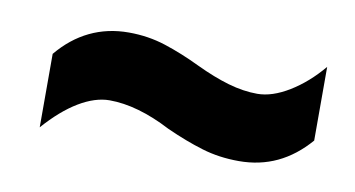

<svg xmlns="http://www.w3.org/2000/svg" viewBox="-34 -499 541 293"><g transform="rotate(10 236.5 -352.5)"><path d="M231.9 -300.8Q205.6 -314.5 181.6 -321.3Q157.7 -328.1 136.2 -328.1Q113.8 -328.1 88.6 -313Q63.5 -297.9 38.1 -269V-382.8Q59.6 -408.7 86.9 -421.9Q114.3 -435.1 147 -435.1Q177.2 -435.1 204.3 -426.3Q231.4 -417.5 259.8 -403.8Q287.6 -390.6 311 -383.8Q334.5 -377 356 -377Q378.9 -377 405.3 -393.1Q431.6 -409.2 454.1 -436V-321.8Q432.1 -296.4 405.3 -283.7Q378.4 -271 346.2 -271Q315.4 -271 288.8 -279.1Q262.2 -287.1 231.9 -300.8Z"/></g></svg>

Font: Open Sans Condensed
Style: Italic
Weight: 400
Width: 3
Italic angle: -12°
Designer: Monotype Design Team
Foundry: Monotype Imaging Inc.
Version: Version 3.000